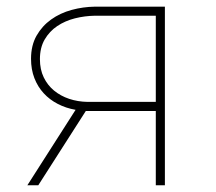

<svg xmlns="http://www.w3.org/2000/svg" viewBox="-20 -548 640 568"><path d="M467.8 -528.3V0H440.9V-219.7H238.8H233.9L93.3 0H61L203.6 -223.1Q175.3 -228 151.1 -240.5Q127 -252.9 109.4 -272Q91.8 -291 81.8 -316.7Q71.8 -342.3 71.8 -374Q71.8 -413.6 88.1 -442.4Q104.5 -471.2 131.1 -490.2Q157.7 -509.3 191.7 -518.6Q225.6 -527.8 260.7 -528.3ZM98.1 -373Q98.1 -342.3 109.4 -319.1Q120.6 -295.9 139.9 -280Q159.2 -264.2 184.6 -255.6Q210 -247.1 238.8 -246.6H440.9V-501.5H260.7Q230.5 -501 201.4 -493.7Q172.4 -486.3 149.4 -470.9Q126.5 -455.6 112.3 -431.4Q98.1 -407.2 98.1 -373Z"/></svg>

Font: Roboto Mono Thin
Style: Regular
Weight: 250
Designer: Google
Version: Version 2.000985; 2015; ttfautohint (v1.3)